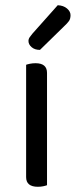

<svg xmlns="http://www.w3.org/2000/svg" viewBox="-20 -707 290 735"><path d="M80 -29V-459Q85 -461 95 -463Q105 -465 116 -465Q160 -465 160 -428V2Q155 4 145.5 6Q136 8 125 8Q80 8 80 -29ZM201 -687Q223 -686 236.5 -674.5Q250 -663 250 -649Q250 -635 244 -626.5Q238 -618 224 -605L133 -516Q113 -516 101 -526.5Q89 -537 89 -550Q89 -558 94 -565Q99 -572 104 -578Z"/></svg>

Font: Baloo 2 Latin
Style: Regular
Weight: 400
Designer: Sarang Kulkarni and Ek Type
Foundry: Ek Type
Version: Version 1.001